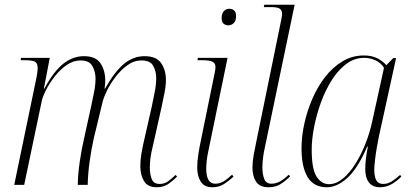

<svg xmlns="http://www.w3.org/2000/svg" viewBox="-20 -780 1732 810"><path d="M641 10Q603 10 587.5 -16Q572 -42 572 -80Q572 -104 576.5 -131Q581 -158 587 -184L620 -329Q626 -359 632.5 -391Q639 -423 639 -450Q639 -479 626.5 -502Q614 -525 577 -525Q545 -525 517 -504.5Q489 -484 467 -455Q445 -426 431.5 -398Q418 -370 414 -355L376 -198Q365 -149 358 -98Q351 -47 350 0H308Q309 -47 316.5 -98.5Q324 -150 336 -202L364 -329Q371 -361 377 -392Q383 -423 383 -449Q383 -477 370 -501Q357 -525 320 -525Q289 -525 261 -505.5Q233 -486 210.5 -457Q188 -428 173.5 -399Q159 -370 156 -353L82 0H40L134 -453Q139 -480 139 -492Q139 -514 127 -520Q115 -526 83 -526H67L69 -536H190L165 -406H167Q207 -480 247.5 -511.5Q288 -543 334 -543Q384 -543 404 -513Q424 -483 424 -440Q424 -423 421 -406H423Q465 -480 504 -511.5Q543 -543 590 -543Q640 -543 660 -513.5Q680 -484 680 -443Q680 -417 673.5 -386Q667 -355 662 -330L619 -138Q616 -124 614 -106.5Q612 -89 612 -73Q612 -46 620 -25Q628 -4 653 -4Q673 -4 687.5 -14Q702 -24 721 -42L727 -35Q706 -14 687 -2Q668 10 641 10Z M943 -673Q931 -673 923 -680.5Q915 -688 915 -704Q915 -722 924 -732.5Q933 -743 947 -743Q960 -743 968 -735.5Q976 -728 976 -712Q976 -692 966 -682.5Q956 -673 943 -673ZM876 10Q842 10 827 -13.5Q812 -37 812 -74Q812 -100 817 -131Q822 -162 828 -190L886 -474Q889 -489 889 -497Q889 -513 876.5 -519.5Q864 -526 830 -526H813L815 -536H940L859 -143Q854 -121 852 -101.5Q850 -82 850 -69Q850 -5 888 -5Q907 -5 923.5 -15Q940 -25 959 -43L965 -35Q945 -16 924 -3Q903 10 876 10Z M1113 10Q1075 10 1060 -14Q1045 -38 1045 -73Q1045 -97 1050 -124.5Q1055 -152 1060 -176L1167 -699Q1170 -714 1170 -721Q1170 -737 1160 -743.5Q1150 -750 1125 -750H1093L1095 -760H1223L1098 -161Q1093 -140 1090 -117Q1087 -94 1087 -74Q1087 -44 1095 -24.5Q1103 -5 1125 -5Q1145 -5 1163 -15.5Q1181 -26 1198 -43L1204 -36Q1184 -16 1163 -3Q1142 10 1113 10Z M1359 10Q1304 10 1278 -32.5Q1252 -75 1252 -155Q1252 -203 1263.5 -256.5Q1275 -310 1297 -361.5Q1319 -413 1351 -454.5Q1383 -496 1424.5 -521Q1466 -546 1515 -546Q1548 -546 1571 -534.5Q1594 -523 1610 -505L1639 -535H1651L1578 -202Q1574 -183 1569.5 -156.5Q1565 -130 1562 -104.5Q1559 -79 1559 -63Q1559 -35 1567.5 -19.5Q1576 -4 1596 -4Q1615 -4 1631.5 -14Q1648 -24 1668 -42L1673 -35Q1655 -16 1632 -3Q1609 10 1583 10Q1551 10 1535.5 -11.5Q1520 -33 1521 -70Q1521 -88 1524 -113Q1527 -138 1532 -161H1529Q1488 -67 1444.5 -28.5Q1401 10 1359 10ZM1368 -3Q1398 -3 1426.5 -26.5Q1455 -50 1479.5 -89Q1504 -128 1522.5 -175.5Q1541 -223 1551 -271L1600 -494Q1587 -515 1564 -525.5Q1541 -536 1517 -536Q1475 -536 1440.5 -510Q1406 -484 1379 -441Q1352 -398 1333.5 -346.5Q1315 -295 1305 -243.5Q1295 -192 1295 -149Q1295 -67 1315.5 -35Q1336 -3 1368 -3Z"/></svg>

Font: Noto Serif Display SemiCondensed ExtraLight
Style: Italic
Weight: 200
Width: 4
Italic angle: -12°
Designer: Monotype Design Team
Foundry: Monotype Imaging Inc.
Version: Version 2.009